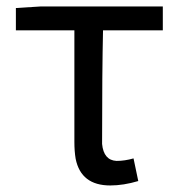

<svg xmlns="http://www.w3.org/2000/svg" viewBox="-20 -563 553 596"><path d="M322.3 12.7Q231.4 12.7 214.8 -70.3Q210.9 -93.8 210.9 -122.1V-468.8H29.3V-538.1L107.4 -543H485.4V-468.8H299.8Q296.9 -344.7 296.9 -116.2Q301.8 -65.4 341.8 -63.5Q367.2 -63.5 394.5 -71.3L409.2 -1Q363.3 12.7 322.3 12.7Z"/></svg>

Font: Taipei Sans TC Beta
Style: Regular
Weight: 400
Designer: JT Foundry
Foundry: JT Foundry
Version: Version 1.000